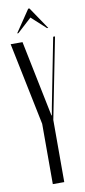

<svg xmlns="http://www.w3.org/2000/svg" viewBox="-96 -889 411 925"><g transform="rotate(-10 110.0 -426.5)"><path d="M135 -327H137L144 -367L209 -699H218L140 -304V0H84V-295L1 -699H59ZM114 -853H120L193 -745H187L117 -809L47 -745H41Z"/></g></svg>

Font: Moniqa Cond Display
Style: Regular
Weight: 400
Width: 3
Designer: Rajesh Rajput
Foundry: Rajesh Rajput
Version: Version 1.000